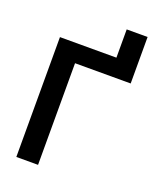

<svg xmlns="http://www.w3.org/2000/svg" viewBox="-162 -997 905 1095"><g transform="rotate(20 290.5 -449.5)"><path d="M71.7 0V-727.3H414.4V-898.8H541.2V-616.8H203.5V0Z"/></g></svg>

Font: InterMG SemiBold
Style: Regular
Weight: 600
Designer: Rasmus Andersson
Foundry: rsms
Version: Version 3.019;December 26, 2023;FontCreator 15.0.0.2955 64-b